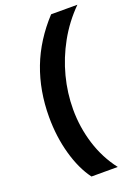

<svg xmlns="http://www.w3.org/2000/svg" viewBox="-168 -801 761 1051"><g transform="rotate(-20 212.0 -275.0)"><path d="M175 180Q125 113 96.5 11.5Q68 -90 68 -205Q68 -281 80.5 -352Q93 -423 118 -488.5Q143 -554 181.5 -614.5Q220 -675 271 -730H424Q352 -658 303.5 -570.5Q255 -483 230.5 -388.5Q206 -294 206 -199Q206 -95 236.5 3Q267 101 328 180Z"/></g></svg>

Font: MuseoModerno SemiBold
Style: Italic
Weight: 600
Italic angle: -9°
Designer: Pablo Cosgaya, Héctor Gatti, Marcela Romero, and the Authors of The MuseoModerno Project.
Foundry: Omnibus-Type Team
Version: Version 1.003